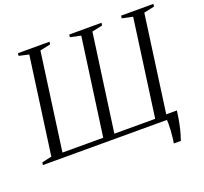

<svg xmlns="http://www.w3.org/2000/svg" viewBox="-151 -919 1336 1255"><g transform="rotate(-20 517.5 -291.5)"><path d="M851 160Q854 142 856.5 119.8Q859 97.5 860.5 75Q862 52.5 862.2 32.8Q862.5 13 861 0L827 -36H943.5Q937 14.5 929.2 52Q921.5 89.5 913.8 115.8Q906 142 900 160ZM-1.5 0 1 -18 69 -33 162 -709.5 93 -725 95.5 -743H315L312.5 -725L239.5 -709.5L146.5 -33H430L523.5 -709.5L449.5 -725L452 -743H676.5L674 -725L601 -709.5L507.5 -33H791.5L884.5 -709.5L810.5 -725L813 -743H1037.5L1035 -725L962 -709.5L869 -33L938 -18L935.5 0Z"/></g></svg>

Font: Merriweather 144pt Light
Style: Italic
Weight: 300
Italic angle: -7.8°
Version: Version 2.101